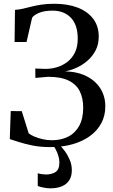

<svg xmlns="http://www.w3.org/2000/svg" viewBox="-20 -771 600 1020"><path d="M247 10.5Q195 10.5 152 1.8Q109 -7 78.2 -17.2Q47.5 -27.5 32 -32L37 -181L95.5 -180.5L132.5 -62.5Q143 -54 162.5 -45.5Q182 -37 206.8 -31.5Q231.5 -26 256.5 -26Q304 -26 341.5 -44.8Q379 -63.5 400.5 -102Q422 -140.5 422 -199Q422 -248.5 404.2 -285.2Q386.5 -322 345.5 -342.5Q304.5 -363 235.5 -363L168 -357L167.5 -407L222.5 -405Q252.5 -405 282.8 -414Q313 -423 338 -442.2Q363 -461.5 378 -492Q393 -522.5 393 -565.5Q393 -639 356.5 -676.8Q320 -714.5 259.5 -714.5Q215 -714.5 187 -702.5Q159 -690.5 150.5 -676.5L121 -548H57.5L59.5 -718.5Q81.5 -720 102.8 -725Q124 -730 147.5 -736Q171 -742 200.5 -746.5Q230 -751 268.5 -751Q339 -751 392 -730.8Q445 -710.5 474.8 -671.5Q504.5 -632.5 504.5 -577Q504.5 -535 487.8 -503Q471 -471 444.2 -448Q417.5 -425 386.2 -411Q355 -397 326 -392Q394 -390 441.5 -365.2Q489 -340.5 514.2 -299.5Q539.5 -258.5 539.5 -206Q539.5 -156 518 -116Q496.5 -76 457.2 -47.8Q418 -19.5 364.5 -4.5Q311 10.5 247 10.5ZM247.5 229.5Q231.5 229.5 212.2 225.8Q193 222 180.5 217V149.5Q190.5 152.5 203.2 154.2Q216 156 224 156Q255 156 275.2 142.8Q295.5 129.5 295.5 92Q295.5 74.5 290 56.8Q284.5 39 276.8 24.2Q269 9.5 261 0H282H296Q308.5 10.5 323.8 31Q339 51.5 350.5 78.2Q362 105 361.5 134.5Q361.5 166 347.5 187.2Q333.5 208.5 308 219Q282.5 229.5 247.5 229.5Z"/></svg>

Font: Merriweather 96pt
Style: Regular
Weight: 400
Version: Version 2.100